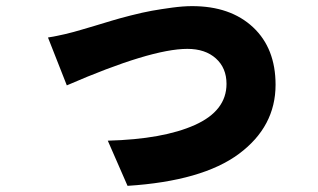

<svg xmlns="http://www.w3.org/2000/svg" viewBox="-20 -561 1040 627"><path d="M198.2 -282.2 136.7 -438.5Q191.4 -447.3 249 -464.8Q252.9 -465.8 289.1 -476.6Q325.2 -487.3 345.7 -493.7Q366.2 -500 406.2 -510.3Q446.3 -520.5 476.1 -525.9Q505.9 -531.2 542 -536.1Q578.1 -541 607.4 -541Q732.4 -541 806.2 -472.2Q879.9 -403.3 879.9 -284.2Q879.9 -147.5 760.3 -58.6Q640.6 30.3 396.5 45.9L332 -101.6Q512.7 -106.4 616.2 -152.8Q719.7 -199.2 719.7 -287.1Q719.7 -338.9 685.1 -370.1Q650.4 -401.4 591.8 -401.4Q472.7 -401.4 198.2 -282.2Z"/></svg>

Font: GenEi Gothic M Heavy
Style: Regular
Weight: 800
Designer: o_tamon (Modified); [Source Han Sans]
Ryoko NISHIZUKA  (kana & ideographs); Paul D. Hunt (Latin, Greek & Cyrillic); Wenl
Version: Version 1.1a;Original Version 1.004